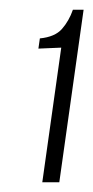

<svg xmlns="http://www.w3.org/2000/svg" viewBox="-20 -611 192 395"><path d="M67 -236 106 -513 59 -511 62 -532Q93 -535 107.5 -551.5Q122 -568 130 -591H152L102 -236Z"/></svg>

Font: Alumni Sans Thin Light
Style: Italic
Weight: 300
Italic angle: -8°
Version: Version 1.016